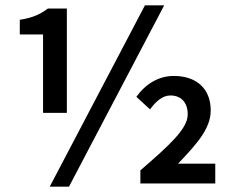

<svg xmlns="http://www.w3.org/2000/svg" viewBox="-20 -686 869 718"><path d="M141 -264H230V-654H159C129 -632 104 -620 54 -612V-557H141ZM166 12H238L594 -666H522ZM505 0H785V-74H646C714 -146 768 -204 768 -273C768 -356 713 -402 630 -402C574 -402 525 -373 490 -324L541 -277C563 -307 588 -329 617 -329C658 -329 682 -302 682 -258C682 -205 614 -143 505 -49Z"/></svg>

Font: Source Sans Pro Semibold
Style: Regular
Weight: 600
Designer: Paul D. Hunt
Foundry: Adobe Systems Incorporated
Version: Version 3.006;hotconv 1.0.111;makeotfexe 2.5.65597